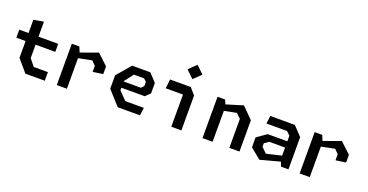

<svg xmlns="http://www.w3.org/2000/svg" viewBox="-34 -1549 4409 2303"><g transform="rotate(20 2170.0 -397.5)"><path d="M293.5 0.5H541V-109.5H359.5L289.5 -197V-368H541V-470.5H289.5V-662L162 -639V-470.5H44V-368H162V-154Z M1044 -295.5 1173 -314 1172.5 -412.5 1037.5 -539 818 -460 790.5 -527.5H694V0H823V-390L993.5 -424L1044 -372.5Z M1471.5 0H1756L1769 -100H1532.5L1432.5 -202V-235H1731.5L1791 -293V-426L1696 -527.5H1463.5L1311.5 -349.5V-178ZM1432.5 -314.5V-319L1521 -434H1650.5L1685 -401.5V-348L1652.5 -314.5Z M2155.5 0H2284.5V-445L2212.5 -527.5H1948L1935 -410.5H2155.5ZM2198 -623 2293.5 -714.5 2198 -806 2102.5 -714.5Z M2896.5 0H3026V-399L2887 -539L2674 -473.5L2650.5 -527.5H2554V0H2683V-394.5L2839.5 -425.5L2896.5 -369.5Z M3556.5 0H3651V-411.5L3541 -527.5H3227.5L3214.5 -426.5H3478L3523.5 -383.5V-312H3272.5L3149.5 -226V-99L3284 11L3534.5 -56.5ZM3266 -148.5V-193L3322.5 -232H3523.5V-129L3332 -84Z M4144 -295.5 4273 -314 4272.5 -412.5 4137.5 -539 3918 -460 3890.5 -527.5H3794V0H3923V-390L4093.5 -424L4144 -372.5Z"/></g></svg>

Font: Monaspace Krypton SemiBold
Style: Regular
Weight: 600
Designer: Riley Cran & the Lettermatic Team
Foundry: Lettermatic
Version: Version 1.200 (Monaspace Krypton)